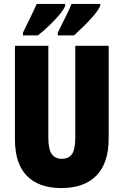

<svg xmlns="http://www.w3.org/2000/svg" viewBox="-20 -947 628 977"><path d="M533 -242Q533 -118 471 -54Q409 10 292 10Q178 10 117 -52Q56 -114 56 -238V-714H226V-246Q226 -188 243 -163.5Q260 -139 294 -139Q330 -139 346.5 -163Q363 -187 363 -247V-714H533ZM490 -917Q482 -898 459 -870.5Q436 -843 408 -815.5Q380 -788 357 -767H274V-781Q301 -835 319 -871.5Q337 -908 344 -927H490ZM312 -917Q303 -897 281 -870.5Q259 -844 230.5 -817Q202 -790 173 -767H97V-781Q124 -836 141.5 -872.5Q159 -909 167 -927H312Z"/></svg>

Font: Noto Sans ExtraCondensed Black
Style: Regular
Weight: 900
Width: 2
Designer: Monotype Design Team
Foundry: Monotype Imaging Inc.
Version: Version 2.013; ttfautohint (v1.8.4.7-5d5b)